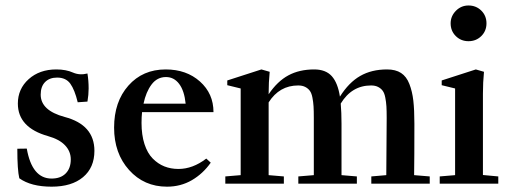

<svg xmlns="http://www.w3.org/2000/svg" viewBox="-20 -683 1890 714"><path d="M171.9 11.2Q95.7 11.2 51.8 -20Q44.4 -50.8 44.4 -129.9L79.6 -130.4Q99.1 -19 171.9 -19Q205.6 -19 224.4 -38.1Q243.2 -57.1 243.2 -90.3Q243.2 -120.1 221.9 -142.6Q200.7 -165 158.7 -176.8Q46.4 -208.5 46.4 -297.9Q46.4 -352.5 86.7 -388.7Q127 -424.8 189.5 -424.8Q225.6 -424.8 251.5 -413.1Q276.4 -402.3 305.2 -409.7Q309.6 -382.8 309.6 -354Q309.6 -330.6 305.2 -305.2L269 -302.7Q257.8 -349.1 241.5 -371.8Q225.1 -394.5 192.4 -394.5Q164.1 -394.5 147.7 -377.9Q131.3 -361.3 131.3 -331.1Q131.3 -272 220.7 -248Q331.1 -218.8 331.1 -122.1Q331.1 -59.6 288.8 -24.2Q246.6 11.2 171.9 11.2Z M601.1 11.2Q515.6 11.2 460 -50.8Q404.3 -112.8 404.3 -208.5Q404.3 -304.7 457.5 -364.7Q510.7 -424.8 596.2 -424.8Q673.3 -424.8 723.6 -379.9Q773.9 -335 773.9 -266.1H508.3Q506.3 -248 506.3 -226.1Q506.3 -181.2 517.3 -147.2Q528.3 -113.3 547.9 -93.5Q567.4 -73.7 591.3 -64.2Q615.2 -54.7 643.6 -54.7Q696.8 -54.7 747.1 -93.3L763.7 -78.1Q734.9 -37.1 693.4 -12.9Q651.9 11.2 601.1 11.2ZM597.2 -396.5Q564.5 -396.5 543.7 -368.9Q522.9 -341.3 513.7 -297.4H670.4Q665.5 -345.7 646.2 -371.1Q627 -396.5 597.2 -396.5Z M817.9 0V-26.9L875 -31.7V-354L825.2 -366.2V-383.8L952.1 -424.8L982.9 -416Q979 -377 979 -334.5V-332.5Q1011.7 -380.9 1052.5 -402.8Q1093.3 -424.8 1148.4 -424.8Q1191.4 -424.8 1213.9 -399.7Q1236.3 -374.5 1244.1 -323.7Q1277.3 -376.5 1319.6 -400.6Q1361.8 -424.8 1419.4 -424.8Q1451.2 -424.8 1471.4 -411.6Q1491.7 -398.4 1502.4 -370.6Q1513.2 -342.8 1517.1 -308.6Q1521 -274.4 1521 -223.1Q1521 -94.7 1520 -31.7L1578.1 -26.9V0H1360.8V-26.9L1416.5 -31.7Q1418 -239.7 1418 -244.6Q1418 -271 1417 -287.4Q1416 -303.7 1412.8 -320.1Q1409.7 -336.4 1403.3 -345.2Q1397 -354 1386.2 -359.6Q1375.5 -365.2 1359.9 -365.2Q1288.1 -365.2 1247.1 -297.9Q1250 -264.2 1250 -223.1V-31.7L1307.1 -26.9V0H1089.4V-26.9L1147 -31.7V-244.6Q1147 -271 1146 -287.4Q1145 -303.7 1141.8 -320.1Q1138.7 -336.4 1132.3 -345.2Q1126 -354 1115.2 -359.6Q1104.5 -365.2 1088.9 -365.2Q1019 -365.2 979 -302.2V-31.7L1035.6 -26.9V0Z M1722.2 -529.8Q1694.3 -529.8 1675 -548.8Q1655.8 -567.9 1655.8 -596.2Q1655.8 -623 1675.3 -642.8Q1694.8 -662.6 1722.2 -662.6Q1750.5 -662.6 1769.8 -643.6Q1789.1 -624.5 1789.1 -596.2Q1789.1 -567.9 1769.8 -548.8Q1750.5 -529.8 1722.2 -529.8ZM1615.2 0V-26.9L1672.4 -31.7V-354L1622.6 -366.2V-383.8L1749.5 -424.8L1779.8 -416Q1775.9 -377 1775.9 -334.5V-32.2L1833 -26.9V0Z"/></svg>

Font: Elstob 18pt SemiBold
Style: Regular
Weight: 600
Designer: Peter S. Baker
Version: Version 1.015